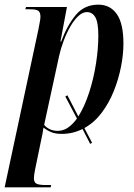

<svg xmlns="http://www.w3.org/2000/svg" viewBox="-40 -566 576 826"><path d="M348 53 315 -11Q273 10 226 10Q199 10 181.5 3Q164 -4 147 -17Q145 -1 142.5 11Q140 23 137 37L111 163Q108 178 107 186.5Q106 195 106 201Q106 219 117.5 224.5Q129 230 157 230H180L178 240H-20L126 -443Q129 -460 131.5 -473Q134 -486 134 -494Q134 -512 125.5 -519Q117 -526 90 -526H69L72 -536H248L220 -387H223Q249 -457 286 -501.5Q323 -546 383 -546Q434 -546 462.5 -505.5Q491 -465 491 -378Q491 -332 480.5 -278.5Q470 -225 449.5 -174Q429 -123 397.5 -81Q366 -39 323 -15L356 48ZM208 -3Q232 -3 252.5 -17Q273 -31 291 -56L241 -151L250 -156L297 -65Q324 -108 343.5 -168Q363 -228 373 -292.5Q383 -357 383 -412Q383 -470 370 -492Q357 -514 334 -514Q315 -514 296.5 -496.5Q278 -479 262 -451Q246 -423 233.5 -389.5Q221 -356 214 -324L150 -29Q158 -18 173.5 -10.5Q189 -3 208 -3Z"/></svg>

Font: Noto Serif Display ExtraCondensed SemiBold
Style: Italic
Weight: 600
Width: 2
Italic angle: -12°
Designer: Monotype Design Team
Foundry: Monotype Imaging Inc.
Version: Version 2.009